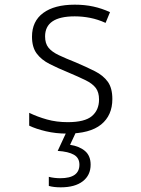

<svg xmlns="http://www.w3.org/2000/svg" viewBox="-20 -562 603 822"><path d="M267 10Q219 10 176.5 0Q134 -10 105 -24V-79Q140 -62 181 -50.5Q222 -39 270 -39Q343 -39 373.5 -65Q404 -91 404 -136Q404 -167 390 -185.5Q376 -204 346.5 -218.5Q317 -233 272 -252Q228 -270 192.5 -288Q157 -306 137 -333Q117 -360 117 -405Q117 -471 165 -506.5Q213 -542 300 -542Q343 -542 379.5 -534Q416 -526 451 -510L432 -464Q399 -479 366 -485.5Q333 -492 300 -492Q173 -492 173 -406Q173 -376 187.5 -358Q202 -340 231.5 -326Q261 -312 304 -295Q351 -275 386.5 -257Q422 -239 441.5 -212Q461 -185 461 -138Q461 -68 413 -29Q365 10 267 10ZM240 240Q210 240 189 234V195Q200 198 213 199.5Q226 201 238 201Q320 201 320 143Q320 114 296.5 100.5Q273 87 227 84L267 -2H308L280 58Q320 64 344 84.5Q368 105 368 143Q368 188 334.5 214Q301 240 240 240Z"/></svg>

Font: Noto Sans Mono SemiCondensed Light
Style: Regular
Weight: 300
Width: 4
Designer: Monotype Design Team
Foundry: Monotype Imaging Inc.
Version: Version 2.014; ttfautohint (v1.8.4.7-5d5b)